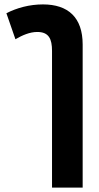

<svg xmlns="http://www.w3.org/2000/svg" viewBox="-20 -593 451 871"><path d="M50 -415C81 -433 115 -448 149 -448C202 -448 216 -416 216 -362V258H355V-391C355 -514 289 -573 175 -573C113 -573 56 -557 9 -533Z"/></svg>

Font: Noto Sans Thai Looped ExtraCondensed ExtraBold
Style: Regular
Weight: 800
Width: 2
Designer: Sasikarn Vongin, Ben Mitchell
Foundry: The Fontpad Ltd
Version: Version 1.001